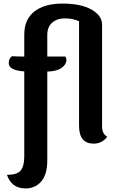

<svg xmlns="http://www.w3.org/2000/svg" viewBox="-20 -795 711 1076"><path d="M552 -657V-87Q552 -44 581 -29Q552 10 505 10Q423 10 423 -90V-676Q388 -692 344 -692Q300 -692 272.5 -668Q245 -644 245 -600V-478H346Q352 -471 352 -458Q352 -434 325 -414.5Q298 -395 245 -394V104Q245 183 211 222Q177 261 123 261Q45 261 19 185Q75 185 95.5 161Q116 137 116 81V-395Q29 -400 29 -442Q29 -467 47 -480Q85 -478 114 -478H116V-601Q116 -686 172.5 -730.5Q229 -775 331 -775Q433 -775 492.5 -741.5Q552 -708 552 -657Z"/></svg>

Font: Laila SemiBold
Style: Regular
Weight: 600
Designer: Hitesh Malaviya
Foundry: Indian Type Foundry
Version: Version 1.302;PS 1.0;hotconv 1.0.78;makeotf.lib2.5.61930; tt